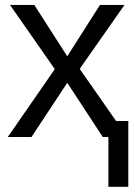

<svg xmlns="http://www.w3.org/2000/svg" viewBox="-20 -548 540 768"><path d="M249 -216.8 391.1 0H413.6V199.2H493.2V-64H444.3L298.8 -272.5L478 -528.3H379.9L249 -322.8L117.2 -528.3H20L199.2 -271.5L11.2 0H106Z"/></svg>

Font: Arimo
Style: Regular
Weight: 400
Designer: Steve Matteson
Foundry: Monotype Imaging Inc.
Version: Version 1.32